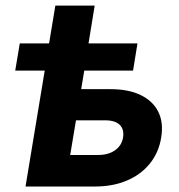

<svg xmlns="http://www.w3.org/2000/svg" viewBox="-20 -681 653 701"><path d="M35.6 -423.3 52.2 -522.5H481.9L465.8 -423.3ZM159.2 -522.5 182.1 -660.6H325.7L303.2 -522.5ZM226.6 -355.5H382.8Q449.7 -355.5 494.1 -333.7Q538.6 -312 558.1 -272.5Q577.6 -232.9 568.4 -178.2Q559.6 -124 527.3 -84Q495.1 -43.9 443.8 -22Q392.6 0 326.2 0H73.2L159.7 -522.5H304.2L236.3 -115.2H338.9Q375.5 -115.2 399.9 -132.3Q424.3 -149.4 429.2 -178.7Q434.1 -208.5 417.2 -225.1Q400.4 -241.7 363.8 -241.7H207.5Z"/></svg>

Font: Inter 28pt
Style: Bold Italic
Weight: 700
Italic angle: -9.3988°
Designer: Rasmus Andersson
Foundry: rsms
Version: Version 4.001;git-66647c0bb